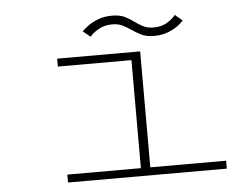

<svg xmlns="http://www.w3.org/2000/svg" viewBox="-48 -713 997 772"><g transform="rotate(-5 450.0 -326.5)"><path d="M196 0V-32H493V-468H196V-500H531V-32H837V0ZM591.5 -557Q561 -557 540 -567.8Q519 -578.5 501 -591Q485.5 -601.5 469 -609.8Q452.5 -618 428.5 -618Q396 -618 372 -603.8Q348 -589.5 338 -576L308 -600Q312.5 -605.5 328.5 -618.2Q344.5 -631 370.5 -642Q396.5 -653 431 -653Q461.5 -653 481.5 -643.2Q501.5 -633.5 518 -621Q534 -609 551.5 -600Q569 -591 594 -591Q626.5 -591 649.5 -605.5Q672.5 -620 682 -634L712 -609Q708.5 -604 693 -591.2Q677.5 -578.5 651.8 -567.8Q626 -557 591.5 -557Z"/></g></svg>

Font: Trispace Expanded Thin
Style: Regular
Weight: 100
Width: 7
Designer: Tyler Finck
Foundry: Etcetera Type Company
Version: Version 1.210; ttfautohint (v1.8.3)